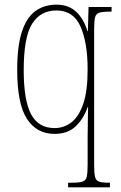

<svg xmlns="http://www.w3.org/2000/svg" viewBox="-20 -566 519 826"><path d="M273 240V220H290Q320 220 334.5 215.5Q349 211 353 195Q357 179 357 143V27Q357 -11 358 -50.5Q359 -90 359 -105H357Q339 -54 305 -22Q271 10 215 10Q138 10 96 -54.5Q54 -119 54 -265Q54 -369 74.5 -430.5Q95 -492 133 -519Q171 -546 223 -546Q275 -546 308 -515Q341 -484 356 -432H358L361 -536H460V-516H454Q422 -516 407.5 -511.5Q393 -507 389 -491.5Q385 -476 385 -441V143Q385 179 389 195Q393 211 406.5 215.5Q420 220 449 220H453V240ZM215 -15Q255 -15 287 -39.5Q319 -64 338 -119Q357 -174 357 -267Q357 -382 326.5 -451.5Q296 -521 223 -521Q154 -521 118 -463.5Q82 -406 82 -264Q82 -135 113.5 -75Q145 -15 215 -15Z"/></svg>

Font: Noto Serif Tamil Condensed Thin
Style: Italic
Weight: 100
Width: 3
Italic angle: -12°
Designer: Indian Type Foundry, Tom Grace, and the Monotype Design Team
Foundry: Monotype Imaging Inc.
Version: Version 2.003; ttfautohint (v1.8.4.7-5d5b)